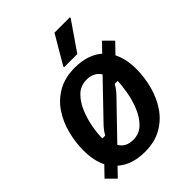

<svg xmlns="http://www.w3.org/2000/svg" viewBox="-205 -805 922 922"><g transform="rotate(-45 256.0 -344.0)"><path d="M233.3 12.5Q145 12.5 92.5 -34.2L49.2 10.8L4.2 -34.2L52.5 -84.2Q28.3 -132.5 28.3 -200.8Q28.3 -256.7 42.5 -312.1Q56.7 -367.5 87.1 -412.9Q117.5 -458.3 165.4 -485.4Q213.3 -512.5 280 -512.5Q367.5 -512.5 420.8 -466.7L464.2 -511.7L509.2 -466.7L460 -415.8Q485 -367.5 485 -300Q485 -243.3 470.4 -187.9Q455.8 -132.5 425.4 -87.1Q395 -41.7 347.1 -14.6Q299.2 12.5 233.3 12.5ZM133.3 -178.3H153.3Q165 -201.7 188.3 -225L351.7 -395Q328.3 -431.7 280 -431.7Q238.3 -431.7 210.4 -404.6Q182.5 -377.5 165.4 -336.2Q148.3 -295 140.8 -252.5Q133.3 -210 133.3 -178.3ZM233.3 -68.3Q275 -68.3 302.9 -95.4Q330.8 -122.5 347.9 -163.8Q365 -205 372.5 -247.9Q380 -290.8 380.8 -321.7H360.8Q348.3 -298.3 325.8 -275L162.5 -105.8Q184.2 -68.3 233.3 -68.3ZM245 -550V-555L330 -700H435V-695L335 -550Z"/></g></svg>

Font: Familjen Grotesk GF Medium
Style: Italic
Weight: 500
Designer: Anders Wikstroem, Jonas Baeckman, Matilda Gysing, Kristian Moeller
Foundry: Familjen STHML AB
Version: Version 2.000; Beta; Release 4; Build 6